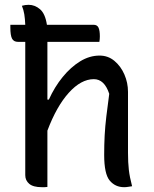

<svg xmlns="http://www.w3.org/2000/svg" viewBox="-20 -774 640 798"><path d="M154 4Q118 4 101.5 -10Q85 -24 85 -46V-600H55Q37 -600 30 -613.5Q23 -627 23 -660V-671H85Q84 -696 81 -714.5Q78 -733 71 -750Q78 -752 85 -753Q92 -754 99 -754Q125 -754 146.5 -735.5Q168 -717 175 -671H369Q384 -671 389.5 -659Q395 -647 395 -623Q395 -618 394.5 -611.5Q394 -605 393 -600H177V-360H183Q207 -413 240.5 -454Q274 -495 313 -519Q352 -543 394 -543Q429 -543 455.5 -521Q482 -499 497 -464.5Q512 -430 512 -392V-139Q512 -98 515.5 -68Q519 -38 529 0Q521 1 513 2.5Q505 4 496 4Q459 4 436 -23.5Q413 -51 413 -130Q413 -173 415 -211Q417 -249 422 -290.5Q427 -332 434 -384Q414 -445 370 -445Q317 -445 266 -388.5Q215 -332 177 -231V3Q170 4 165 4Q160 4 154 4Z"/></svg>

Font: Recursive Mn Csl St
Style: Regular
Weight: 400
Monospace: yes
Version: Version 1.079;hotconv 1.0.112;makeotfexe 2.5.65598; ttfautoh